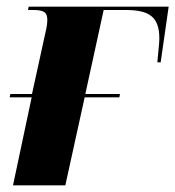

<svg xmlns="http://www.w3.org/2000/svg" viewBox="-20 -556 526 576"><path d="M19 0H176L234 -264H338L340 -274H236L291 -526H357C427 -526 458 -506 458 -441C458 -427 456 -413 452 -369H462L486 -536H66L64 -526H79C112 -526 122 -519 122 -496C122 -479 117 -462 113 -443L76 -274H11L9 -264H75Z"/></svg>

Font: Noto Serif Display Condensed ExtraBold
Style: Italic
Weight: 800
Width: 3
Italic angle: -12°
Designer: Monotype Design Team
Foundry: Monotype Imaging Inc.
Version: Version 2.009